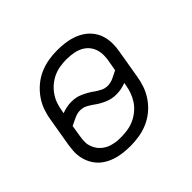

<svg xmlns="http://www.w3.org/2000/svg" viewBox="-130 -690 860 860"><g transform="rotate(-45 300.0 -260.0)"><path d="M252 8Q227 8 202.5 5Q178 2 155.5 -6Q133 -14 114 -27Q95 -40 81.5 -59Q68 -78 61 -100.5Q54 -123 54 -148Q54 -159 55.5 -170Q57 -181 58 -192L81 -328Q85 -355 94.5 -382Q104 -409 121.5 -433.5Q139 -458 162 -477Q185 -496 212 -507.5Q239 -519 266.5 -523.5Q294 -528 321 -528Q346 -528 370.5 -525Q395 -522 417.5 -514Q440 -506 459 -493Q478 -480 492 -461Q506 -442 512.5 -419.5Q519 -397 519 -372Q519 -361 518 -350Q517 -339 515 -328L492 -192Q488 -165 478.5 -138Q469 -111 452 -86.5Q435 -62 412 -43Q389 -24 362 -12.5Q335 -1 307 3.5Q279 8 252 8ZM370 -255Q388 -255 406.5 -263.5Q425 -272 442 -281L452 -337Q453 -345 453.5 -352Q454 -359 454 -366Q454 -391 443.5 -412.5Q433 -434 414 -447Q395 -460 371 -465Q347 -470 322 -470Q302 -470 280.5 -466.5Q259 -463 239.5 -454Q220 -445 203 -430.5Q186 -416 173.5 -397.5Q161 -379 154.5 -359Q148 -339 145 -319L143 -308Q158 -314 173.5 -317Q189 -320 204 -320Q233 -320 258 -309Q283 -298 305 -283V-282Q320 -272 335.5 -263.5Q351 -255 370 -255ZM252 -50Q272 -50 293 -53.5Q314 -57 333.5 -66Q353 -75 370.5 -89.5Q388 -104 400 -122.5Q412 -141 419 -161Q426 -181 429 -201L431 -212Q416 -206 400.5 -203Q385 -200 370 -200Q341 -200 315.5 -211Q290 -222 269 -237Q269 -238 269 -238H268Q254 -248 238.5 -256.5Q223 -265 204 -265Q187 -265 169 -257Q151 -249 133 -240H132V-239H131L122 -183Q121 -175 120 -168Q119 -161 119 -154Q119 -141 119.5 -138Q120 -135 121.5 -129.5Q123 -124 125 -118Q127 -112 130 -107Q133 -102 136 -97Q139 -92 143 -88Q147 -84 151 -80Q155 -76 159.5 -73Q164 -70 169 -67Q174 -64 179.5 -61.5Q185 -59 191 -57.5Q197 -56 202.5 -54.5Q208 -53 214.5 -52Q221 -51 227 -50.5Q233 -50 239.5 -50Q246 -50 252 -50Z"/></g></svg>

Font: Iosevka Light Extended
Style: Italic
Weight: 300
Width: 7
Italic angle: -9°
Monospace: yes
Designer: Belleve Invis
Foundry: Belleve Invis
Version: Version 32.5.0; ttfautohint (v1.8.4)